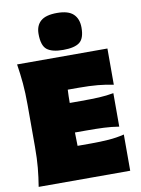

<svg xmlns="http://www.w3.org/2000/svg" viewBox="-102 -1032 810 1101"><g transform="rotate(-10 302.5 -482.0)"><path d="M32 0Q41 -55.5 46 -108.2Q51 -161 51 -229V-474Q51 -545.5 46 -600.5Q41 -655.5 32 -713H558V-502Q516 -511 468.2 -515.5Q420.5 -520 356 -520H293Q291 -484.5 291 -443H356Q417.5 -443 461.8 -445.2Q506 -447.5 547 -455V-260Q503.5 -267 459.5 -269Q415.5 -271 356 -271H291V-269Q291 -228 292.5 -193H372Q425.5 -193 473.2 -196.5Q521 -200 565 -211V0ZM307.5 -749Q242.5 -749 213 -772.5Q183.5 -796 183.5 -864Q183.5 -912 213 -938Q242.5 -964 308.5 -964Q374 -964 403.2 -936Q432.5 -908 432.5 -857Q432.5 -794 403 -771.5Q373.5 -749 307.5 -749Z"/></g></svg>

Font: Commissioner Flair Black
Style: Regular
Weight: 900
Designer: Kostas Bartsokas
Foundry: Kostas Bartsokas
Version: Version 1.000; ttfautohint (v1.8.3)